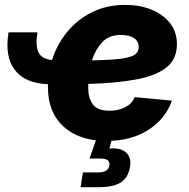

<svg xmlns="http://www.w3.org/2000/svg" viewBox="-20 -574 786 798"><path d="M422.9 11.7Q310.1 11.7 244.6 -47.4Q179.2 -106.4 179.2 -211.9Q179.2 -218.3 179.2 -224.1Q82.5 -228 40.8 -284.4Q-1 -340.8 15.6 -439.5H135.7Q126.5 -383.3 140.4 -355.7Q154.3 -328.1 196.3 -324.7Q216.8 -389.6 259.3 -441.4Q301.8 -493.2 363 -523.4Q424.3 -553.7 500.5 -553.7Q560.5 -553.7 609.1 -534.2Q657.7 -514.6 686.5 -478Q715.3 -441.4 715.3 -390.1Q715.3 -328.1 671.6 -293.5Q627.9 -258.8 545.4 -243.7Q462.9 -228.5 346.7 -225.1Q346.7 -216.3 346.7 -208Q346.7 -167.5 365.5 -140.6Q384.3 -113.8 436 -113.8Q473.1 -113.8 501.2 -128.7Q529.3 -143.6 539.6 -170.4L694.3 -155.8Q668.9 -81.1 597.4 -34.7Q525.9 11.7 422.9 11.7ZM362.3 -323.2Q442.9 -324.7 484.6 -330.3Q526.4 -335.9 541.5 -347.7Q556.6 -359.4 556.6 -378.4Q556.6 -402.3 537.1 -415.5Q517.6 -428.7 482.4 -428.7Q431.2 -428.7 403.1 -396.7Q375 -364.7 362.3 -323.2ZM314.9 204.1 324.7 142.6H388.7Q429.7 142.6 434.6 113.8Q439.5 85 398.9 85H352.1L388.7 -20.5H449.7L446.3 0L434.6 43.5Q481 39.1 503.9 59.8Q526.9 80.6 520.5 118.7Q513.2 165 481.7 184.6Q450.2 204.1 388.2 204.1Z"/></svg>

Font: Inter Extra Bold
Style: Italic
Weight: 800
Italic angle: -9.39999°
Designer: Rasmus Andersson
Foundry: rsms
Version: Version 4.000;git-3c8e0fc